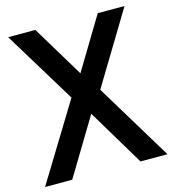

<svg xmlns="http://www.w3.org/2000/svg" viewBox="-117 -831 828 921"><g transform="rotate(-15 297.0 -370.0)"><path d="M369.5 -382 601 0H467L298 -282L128 0H-7L226.5 -381.5L8 -740H143L298 -483L453 -740H586Z"/></g></svg>

Font: Encode Sans Condensed SemiBold
Style: Regular
Weight: 600
Width: 3
Designer: Multiple Designers
Foundry: Impallari Type
Version: Version 2.000